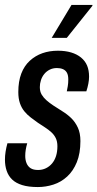

<svg xmlns="http://www.w3.org/2000/svg" viewBox="-26 -744 394 776"><path d="M127 12Q89 12 63.5 4Q38 -4 23 -18.5Q8 -33 1 -53.5Q-6 -74 -6 -99Q-6 -114 -3.5 -130.5Q-1 -147 4 -165H84Q80 -151 78 -138.5Q76 -126 76 -114Q76 -97 81.5 -84Q87 -71 98 -64Q109 -57 128 -57Q145 -57 159.5 -64Q174 -71 184.5 -83.5Q195 -96 200.5 -113.5Q206 -131 206 -153Q206 -172 199.5 -185.5Q193 -199 181.5 -209.5Q170 -220 156 -229Q142 -238 127 -248Q113 -258 98.5 -269Q84 -280 72.5 -294Q61 -308 54.5 -327Q48 -346 48 -372Q48 -415 60 -446.5Q72 -478 94.5 -498.5Q117 -519 145.5 -529Q174 -539 208 -539Q238 -539 261.5 -532Q285 -525 301.5 -511.5Q318 -498 326 -479Q334 -460 334 -434Q334 -421 331 -405.5Q328 -390 323 -375H244Q249 -399 249.5 -408.5Q250 -418 250 -423Q250 -440 244.5 -450Q239 -460 228.5 -464.5Q218 -469 204 -469Q188 -469 175 -462.5Q162 -456 153 -445Q144 -434 139.5 -420Q135 -406 135 -392Q135 -374 142.5 -361.5Q150 -349 162 -338.5Q174 -328 189 -318Q207 -306 226.5 -294Q246 -282 262 -266.5Q278 -251 288.5 -228.5Q299 -206 299 -174Q299 -124 284.5 -88.5Q270 -53 245.5 -30.5Q221 -8 190 2Q159 12 127 12ZM183 -591 263 -724H348L347 -720L244 -591Z"/></svg>

Font: Archivo ExtraCondensed Medium
Style: Italic
Weight: 500
Width: 2
Italic angle: -10°
Designer: Hector Gatti
Foundry: Omnibus-Type
Version: Version 2.001